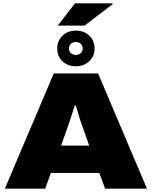

<svg xmlns="http://www.w3.org/2000/svg" viewBox="-20 -1127 906 1147"><path d="M9 0 301 -688H566L858 0H608L573 -94H284L250 0ZM345 -257H513L473 -370Q469 -380 464 -395Q459 -410 453.5 -428Q448 -446 443 -464Q438 -482 433 -496H426Q421 -478 413.5 -455.5Q406 -433 398.5 -410Q391 -387 385 -370ZM433 -731Q385 -731 353.5 -760.5Q322 -790 322 -837Q322 -884 353.5 -914Q385 -944 433 -944Q482 -944 513.5 -914Q545 -884 545 -837Q545 -791 513 -761Q481 -731 433 -731ZM433 -799Q451 -799 462.5 -810Q474 -821 474 -838Q474 -854 462.5 -865Q451 -876 433 -876Q415 -876 403.5 -865Q392 -854 392 -837Q392 -820 403.5 -809.5Q415 -799 433 -799ZM325 -974 428 -1107H653L654 -1103L485 -974Z"/></svg>

Font: Archivo SemiExpanded Black
Style: Regular
Weight: 900
Width: 6
Designer: Hector Gatti
Foundry: Omnibus-Type
Version: Version 2.001